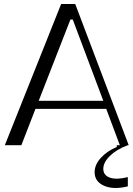

<svg xmlns="http://www.w3.org/2000/svg" viewBox="-20 -720 659 952"><path d="M613.8 204.1Q542 221.7 495.6 200.9Q449.2 180.2 449.2 133.8Q449.2 96.2 480.5 62.3Q511.7 28.3 559.1 8.8V0H574.2L506.8 -180.2H155.8L85.9 0H3.9L283.2 -700.2H353L618.2 0H613.8Q558.1 20.5 525.1 53Q492.2 85.4 492.2 117.2Q492.2 148.9 524.4 160.6Q556.6 172.4 613.8 158.2ZM171.9 -220.2H492.2L340.8 -623H329.1Z"/></svg>

Font: Ribes
Style: Regular
Weight: 400
Designer: Luigi Gorlero
Foundry: Collletttivo
Version: Version 2.100;Glyphs 3.2 (3217)